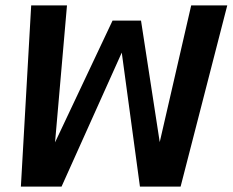

<svg xmlns="http://www.w3.org/2000/svg" viewBox="-20 -688 858 708"><path d="M395 -612H500L569 -164L685 -668H818L646 0H496L429 -494L207 0H57L95 -668H227L183 -163Z"/></svg>

Font: Rambla
Style: Bold Italic
Weight: 700
Italic angle: -12°
Designer: Martin Sommaruga
Foundry: Martin Sommaruga
Version: Version 1.001